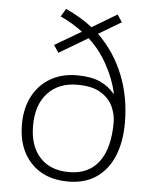

<svg xmlns="http://www.w3.org/2000/svg" viewBox="-54 -805 681 860"><g transform="rotate(5 286.5 -375.0)"><path d="M208.5 -759.8Q279.8 -726.6 328.6 -688L440.4 -754.9L462.4 -721.7L360.4 -661.1Q435.5 -587.9 475.3 -489.3Q515.1 -390.6 515.1 -272.9Q515.1 -189 489 -125.2Q462.9 -61.5 411.4 -25.9Q359.9 9.8 284.2 9.8Q178.2 9.8 117.2 -54.7Q56.2 -119.1 56.2 -227.1Q56.2 -301.3 85.2 -355.5Q114.3 -409.7 165.3 -438.7Q216.3 -467.8 282.7 -467.8Q346.7 -467.8 387 -449.5Q427.2 -431.2 451.7 -400.4L454.6 -400.9Q439.5 -467.3 405 -529.5Q370.6 -591.8 320.3 -637.7L190.9 -561L168.5 -594.2L287.6 -664.1Q266.6 -680.2 240.5 -696Q214.4 -711.9 187 -724.1ZM288.1 -425.8Q205.1 -425.8 155.8 -373.3Q106.4 -320.8 106.4 -225.6Q106.4 -135.3 153.3 -84Q200.2 -32.7 284.7 -32.7Q372.6 -32.7 418.7 -94Q464.8 -155.3 464.8 -272.5Q464.8 -306.2 449.2 -341.6Q433.6 -377 395 -401.4Q356.4 -425.8 288.1 -425.8Z"/></g></svg>

Font: Open Sans Light
Style: Regular
Weight: 300
Designer: Monotype Design Team
Foundry: Monotype Imaging Inc.
Version: Version 3.000; ttfautohint (v1.8.4)